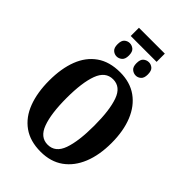

<svg xmlns="http://www.w3.org/2000/svg" viewBox="-294 -1131 1254 1254"><g transform="rotate(45 333.5 -503.5)"><path d="M216 -941V-1017H455V-941ZM245 -781Q225 -781 209 -795Q193 -809 193 -842Q193 -877 209 -890.5Q225 -904 245 -904Q265 -904 281.5 -890.5Q298 -877 298 -842Q298 -809 281.5 -795Q265 -781 245 -781ZM422 -781Q401 -781 384.5 -795Q368 -809 368 -842Q368 -877 384.5 -890.5Q401 -904 422 -904Q441 -904 457 -890.5Q473 -877 473 -842Q473 -809 457 -795Q441 -781 422 -781ZM334 10Q237 10 172.5 -36Q108 -82 76.5 -165Q45 -248 45 -359Q45 -470 76.5 -552Q108 -634 172.5 -679.5Q237 -725 335 -725Q427 -725 491 -679.5Q555 -634 588.5 -551.5Q622 -469 622 -358Q622 -247 588.5 -164.5Q555 -82 491 -36Q427 10 334 10ZM334 -55Q405 -55 433.5 -135Q462 -215 462 -358Q462 -501 433.5 -580.5Q405 -660 335 -660Q265 -660 235.5 -580.5Q206 -501 206 -358Q206 -215 235.5 -135Q265 -55 334 -55Z"/></g></svg>

Font: Noto Serif ExtraCondensed ExtraBold
Style: Regular
Weight: 800
Width: 2
Designer: Monotype Design Team
Foundry: Monotype Imaging Inc.
Version: Version 2.013; ttfautohint (v1.8.4.7-5d5b)